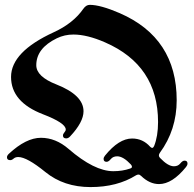

<svg xmlns="http://www.w3.org/2000/svg" viewBox="-20 -738 789 780"><path d="M8.3 -99.1Q8.3 -106 16.1 -113.3Q85.9 -178.2 146.2 -178.2Q206.5 -178.2 258.8 -132.8Q363.3 -42.5 440.4 -42.5Q477.5 -42.5 508.3 -53.2Q516.1 -55.7 516.1 -60.3Q516.1 -64.9 511.7 -69.8Q480.5 -103 456.1 -103Q439.5 -103 430.2 -91.8Q420.9 -80.6 413.1 -80.6Q400.9 -80.6 400.9 -92.3Q400.9 -99.1 406.7 -106Q462.9 -175.3 516.6 -175.3Q560.1 -175.3 589.8 -142.1Q594.2 -137.2 598.4 -137.2Q602.5 -137.2 606 -144.5Q622.1 -184.6 622.1 -242.2Q622.1 -472.2 406.7 -565.9Q334 -597.7 278.3 -597.7Q242.2 -597.7 210.9 -582.5Q127.4 -542 127.4 -473.1Q127.4 -426.8 209 -395Q319.3 -351.6 319.3 -286.1Q319.3 -241.7 264.6 -183.6Q257.3 -175.8 249 -175.8Q235.8 -175.8 235.8 -187.5Q235.8 -193.8 241.5 -200Q247.1 -206.1 247.1 -211.9Q247.1 -238.3 154.3 -273.9Q24.9 -323.7 24.9 -425.5Q24.9 -527.3 198.2 -606.9Q277.3 -643.1 318.4 -702.1Q329.6 -718.3 344.7 -718.3Q388.2 -718.3 466.3 -684.6Q697.8 -584 697.8 -330.6Q697.8 -210.4 629.4 -117.2Q625.5 -111.8 625.5 -106.4Q625.5 -101.1 630.4 -96.2Q662.6 -62.5 686.5 -62.5Q703.1 -62.5 712.4 -74Q721.7 -85.4 729.5 -85.4Q741.7 -85.4 741.7 -73.7Q741.7 -66.9 735.8 -59.6Q679.7 9.8 626 9.8Q587.9 9.8 553.7 -22.9Q547.9 -28.8 542.7 -28.8Q537.6 -28.8 532.7 -25.9Q456.1 22 347.7 22Q239.3 22 164.3 -39.1Q89.4 -100.1 54.2 -100.1Q42.5 -100.1 35.4 -93.8Q28.3 -87.4 21.5 -87.4Q8.3 -87.4 8.3 -99.1Z"/></svg>

Font: UnifrakturMaguntia17
Style: Book
Weight: 400
Designer: j. 'mach' wust, Gerrit Ansmann, Georg Duffner, based on a font by Peter Wiegel, original typeface by Carl Albert Fahrenw
Version: Version 2017-03-19